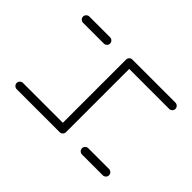

<svg xmlns="http://www.w3.org/2000/svg" viewBox="-142 -640 762 762"><g transform="rotate(-45 239.0 -259.5)"><path d="M52.6 0Q45.6 0 40.4 -5.2Q35.2 -10.4 35.2 -17.8V-134.1Q35.2 -141.5 40.4 -146.7Q45.6 -151.9 52.6 -151.9Q60 -151.9 65.2 -146.7Q70.4 -141.5 70.4 -134.1V-17.8Q70.4 -10.7 65.2 -5.4Q60 0 52.6 0ZM52.6 -518.5Q59.6 -518.5 65 -513.3Q70.4 -508.1 70.4 -501.1V-259.3Q70.4 -252.2 65.2 -247Q60 -241.9 52.6 -241.9Q45.6 -241.9 40.4 -247Q35.2 -252.2 35.2 -259.3V-501.1Q35.2 -508.1 40.4 -513.3Q45.6 -518.5 52.6 -518.5ZM425.2 -241.9H52.6V-277H425.2ZM425.2 -277Q432.6 -277 437.8 -271.9Q443 -266.7 443 -259.3V-17.8Q443 -10.7 437.8 -5.4Q432.6 0 425.2 0Q418.1 0 413 -5.2Q407.8 -10.4 407.8 -17.8V-259.3Q407.8 -266.7 413 -271.9Q418.1 -277 425.2 -277ZM425.2 -366.7Q418.1 -366.7 413 -371.9Q407.8 -377 407.8 -384.4V-501.1Q407.8 -508.1 413 -513.3Q418.1 -518.5 425.2 -518.5Q432.2 -518.5 437.6 -513.3Q443 -508.1 443 -501.1V-384.4Q443 -377.4 437.8 -372Q432.6 -366.7 425.2 -366.7Z"/></g></svg>

Font: 26F Galaxy Hebrew Light
Style: Regular
Weight: 300
Designer: C₂₉H₂₅N₃O₅
Version: Version 1.000